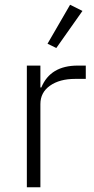

<svg xmlns="http://www.w3.org/2000/svg" viewBox="-20 -788 397 808"><path d="M327 -742 217 -586 180 -604 275 -768ZM150 0H93V-512H150V-420H154Q192 -512 307 -512H341V-456H296Q231 -456 190.5 -427.5Q150 -399 150 -350Z"/></svg>

Font: IBM Plex Sans Light
Style: Regular
Weight: 300
Designer: Mike Abbink, Paul van der Laan, Pieter van Rosmalen
Foundry: Bold Monday
Version: Version 3.0